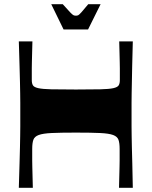

<svg xmlns="http://www.w3.org/2000/svg" viewBox="-20 -898 725 918"><path d="M70 0Q72 -72 73.5 -118Q75 -164 75.5 -194.5Q76 -225 76.5 -247.5Q77 -270 77 -293.5Q77 -317 77 -350Q77 -383 77 -406.5Q77 -430 76.5 -452.5Q76 -475 75.5 -505.5Q75 -536 73.5 -582Q72 -628 70 -700H135Q134 -666 133.5 -642.5Q133 -619 132.5 -601.5Q132 -584 132 -571Q132 -558 132 -544.5Q132 -531 132 -515Q132 -499 137.5 -490Q143 -481 163 -476.5Q183 -472 225.5 -471Q268 -470 343 -470Q417 -470 459.5 -471Q502 -472 522 -476.5Q542 -481 547.5 -490Q553 -499 553 -515Q553 -531 553 -544.5Q553 -558 553 -571Q553 -584 552.5 -601.5Q552 -619 551.5 -642.5Q551 -666 550 -700H615Q613 -628 612 -582Q611 -536 610.5 -505.5Q610 -475 609.5 -452.5Q609 -430 609 -406.5Q609 -383 609 -350Q609 -317 609 -293.5Q609 -270 609.5 -247.5Q610 -225 610.5 -194.5Q611 -164 612.5 -118Q614 -72 615 0H549Q550 -36 550.5 -59.5Q551 -83 551.5 -100Q552 -117 552 -130Q552 -143 552 -156Q552 -169 552 -186Q552 -214 546.5 -229.5Q541 -245 521 -252.5Q501 -260 458.5 -262Q416 -264 343 -264Q269 -264 227 -262Q185 -260 165 -252.5Q145 -245 139.5 -229.5Q134 -214 134 -186Q134 -169 134 -156Q134 -143 134 -130Q134 -117 134.5 -100Q135 -83 135.5 -59.5Q136 -36 137 0ZM284 -757 225 -878H280Q305 -850 315.5 -839Q326 -828 331 -825.5Q336 -823 343 -823Q350 -823 354.5 -825.5Q359 -828 369 -839Q379 -850 402 -878H461L401 -757Z"/></svg>

Font: Ojuju ExtraLight
Style: Bold
Weight: 700
Version: Version 1.000